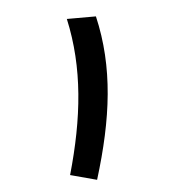

<svg xmlns="http://www.w3.org/2000/svg" viewBox="-80 -773 746 841"><g transform="rotate(10 293.0 -352.0)"><path d="M288.1 0H408.2C418.5 -273.4 389.2 -498 278.8 -704.1L155.3 -670.9C258.8 -472.2 292 -253.9 288.1 0Z"/></g></svg>

Font: Cascadia Code PL SemiBold
Style: Regular
Weight: 600
Monospace: yes
Designer: Aaron Bell
Foundry: Saja Typeworks
Version: Version 2404.023